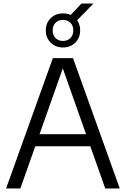

<svg xmlns="http://www.w3.org/2000/svg" viewBox="-20 -1070 714 1090"><path d="M14.5 0 280 -740H394.5L660 0H577.5L329.5 -701.5H343.5L95.5 0ZM153.5 -239.5 172.5 -308H501.5L520.5 -239.5ZM337.5 -800.5Q295.5 -800.5 267.8 -828Q240 -855.5 240 -897Q240 -939.5 267.8 -966.8Q295.5 -994 337.5 -994Q380 -994 407.5 -966.8Q435 -939.5 435 -897Q435 -855.5 407.5 -828Q380 -800.5 337.5 -800.5ZM337.5 -837.5Q363 -837.5 379.5 -853.8Q396 -870 396 -897Q396 -925 379.5 -941Q363 -957 337.5 -957Q312 -957 295.5 -941Q279 -925 279 -897Q279 -870 295.5 -853.8Q312 -837.5 337.5 -837.5ZM409 -946 368 -971 442.5 -1050H510.5Z"/></svg>

Font: Encode Sans Condensed Thin
Style: Regular
Weight: 400
Version: Version 3.002